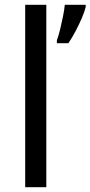

<svg xmlns="http://www.w3.org/2000/svg" viewBox="-20 -780 377 800"><path d="M173 0H85V-760H173ZM337 -751Q333 -733 321.5 -706Q310 -679 295 -650.5Q280 -622 265 -600H217V-612Q224 -631 230.5 -657.5Q237 -684 242.5 -711.5Q248 -739 250 -760H337Z"/></svg>

Font: Noto Sans Modi
Style: Regular
Weight: 400
Designer: Monotype Design Team
Foundry: Monotype Imaging Inc.
Version: Version 2.003; ttfautohint (v1.8.4.7-5d5b)